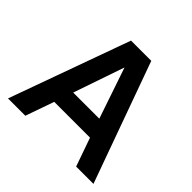

<svg xmlns="http://www.w3.org/2000/svg" viewBox="-174 -888 1066 1066"><g transform="rotate(45 359.0 -355.0)"><path d="M23 0 279 -710H438L694 0H558L499 -168H218L159 0ZM256 -279H461L359 -579Z"/></g></svg>

Font: Geist SemBd
Style: Regular
Weight: 400
Designer: Basement.studio, Andrés Briganti, Mateo Zaragoza
Foundry: Basement.studio, Vercel, Andrés Briganti, Guido Ferreyra, Mateo Zaragoza
Version: Version 1.401